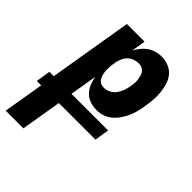

<svg xmlns="http://www.w3.org/2000/svg" viewBox="-247 -636 960 960"><g transform="rotate(45 233.0 -156.5)"><path d="M-34 215 2 0H-29L-17 -77H14L88 -520H213L201 -446Q211 -464 223.5 -479.5Q236 -495 252 -506Q268 -517 287 -522.5Q306 -528 325 -528Q351 -528 374.5 -519Q398 -510 414 -491.5Q430 -473 437.5 -449.5Q445 -426 448 -400.5Q451 -375 449 -349Q447 -323 443 -297L442 -292Q439 -271 433.5 -250Q428 -229 419 -209Q410 -189 397 -170Q384 -151 366.5 -136.5Q349 -122 328 -115Q307 -108 286 -108Q261 -108 238.5 -115.5Q216 -123 200.5 -139Q185 -155 176 -176.5Q167 -198 163 -221L139 -77H398L386 0H127L91 215ZM231 -213Q248 -213 265 -221Q282 -229 293 -243.5Q304 -258 310.5 -275Q317 -292 320 -309L321 -314Q323 -326 324 -338Q325 -350 323.5 -361.5Q322 -373 319 -384.5Q316 -396 309.5 -404.5Q303 -413 293 -418Q283 -423 270 -423Q255 -423 239 -417.5Q223 -412 211 -400Q199 -388 192.5 -372.5Q186 -357 183 -341V-337Q180 -324 179 -310.5Q178 -297 178.5 -284.5Q179 -272 181.5 -259.5Q184 -247 190 -236Q196 -225 206.5 -219Q217 -213 231 -213Z"/></g></svg>

Font: Iosevka Extrabold Oblique
Style: Regular
Weight: 800
Italic angle: -9°
Monospace: yes
Designer: Belleve Invis
Foundry: Belleve Invis
Version: Version 32.5.0; ttfautohint (v1.8.4)